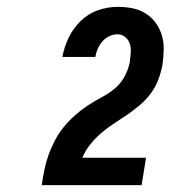

<svg xmlns="http://www.w3.org/2000/svg" viewBox="-20 -863 540 560"><path d="M102 -323V-324Q105 -346 109.5 -368Q114 -390 121.5 -411Q129 -432 140 -453Q151 -474 165.5 -492Q180 -510 198 -526Q216 -542 235.5 -555Q255 -568 276 -579Q297 -590 315 -605Q333 -620 344 -641Q355 -662 359 -684Q359 -685 359 -686Q359 -687 359 -688Q361 -700 361.5 -713Q362 -726 358 -737Q354 -748 344.5 -755.5Q335 -763 323 -763Q311 -763 299 -757.5Q287 -752 278.5 -742Q270 -732 265 -720.5Q260 -709 258 -697H162Q167 -725 180 -752.5Q193 -780 215 -801.5Q237 -823 265.5 -833Q294 -843 323 -843Q345 -843 366 -839Q387 -835 404.5 -824Q422 -813 434 -796.5Q446 -780 452 -760Q458 -740 457.5 -718Q457 -696 454 -675Q450 -653 442 -631.5Q434 -610 420.5 -591.5Q407 -573 389 -557.5Q371 -542 352 -529Q333 -516 313.5 -503.5Q294 -491 276 -475.5Q258 -460 243.5 -442Q229 -424 220 -403H406L393 -323Z"/></svg>

Font: Iosevka Curly Heavy Oblique
Style: Regular
Weight: 900
Italic angle: -9°
Monospace: yes
Designer: Belleve Invis
Foundry: Belleve Invis
Version: Version 11.1.0; ttfautohint (v1.8.3)